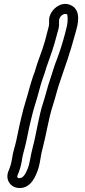

<svg xmlns="http://www.w3.org/2000/svg" viewBox="-20 -733 428 966"><path d="M227 -628C227 -616 228 -608 224 -595L206 -526C193 -478 170 -427 155 -373L146 -348C140 -329 131 -302 126 -282C115 -239 100 -198 89 -149L79 -107C73 -79 68 -53 62 -26C56 3 44 34 40 69C36 91 31 108 23 127C6 166 28 206 67 212C128 221 154 164 164 139C182 99 183 55 193 19C213 -56 224 -136 246 -203C260 -246 269 -287 283 -326C309 -402 334 -472 355 -551L364 -583C371 -609 389 -677 342 -704C298 -729 255 -699 238 -669C231 -657 226 -643 227 -628ZM317 -661C320 -660 324 -629 315 -595L307 -563C296 -521 282 -477 268 -439C254 -405 245 -372 235 -342C220 -300 211 -259 198 -219C174 -147 164 -64 145 7C133 50 131 89 118 119C106 148 93 166 74 163C68 162 64 159 69 147C78 126 85 105 90 75C93 47 104 17 111 -16C117 -43 122 -69 128 -97L138 -139C148 -184 163 -224 175 -270C180 -289 187 -315 193 -332L202 -358C202 -359 203 -360 203 -360C216 -408 239 -460 254 -514L273 -583C276 -593 278 -607 277 -621V-628C277 -652 303 -669 317 -661Z"/></svg>

Font: Dictator
Style: Stencil
Weight: 500
Version: Version MIL.1277